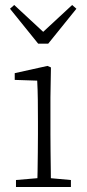

<svg xmlns="http://www.w3.org/2000/svg" viewBox="-20 -749 348 769"><path d="M44 0V-28L149 -37H164L264 -28V0ZM129 0Q130 -25 130.5 -62.5Q131 -100 131.5 -140Q132 -180 132 -212V-261Q132 -308 131.5 -349Q131 -390 129 -426L39 -429V-456L170 -485L184 -479L182 -359V-212Q182 -180 182.5 -140Q183 -100 183.5 -62.5Q184 -25 184 0ZM37 -729 174 -602H132L269 -729L286 -714L173 -574H133L20 -714Z"/></svg>

Font: Source Serif 4 18pt Light
Style: Regular
Weight: 300
Designer: Frank Grießhammer
Foundry: Adobe Systems Incorporated
Version: Version 4.004;hotconv 1.0.116;makeotfexe 2.5.65601